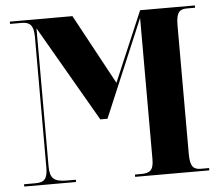

<svg xmlns="http://www.w3.org/2000/svg" viewBox="-51 -771 944 828"><g transform="rotate(-5 421.0 -357.0)"><path d="M21 0H245V-10H206C151 -10 133 -25 133 -78V-675L373 -260H404L582 -681V-69C582 -19 564 -10 526 -10H501V0H822V-10H787C757 -10 740 -20 740 -78V-637C740 -695 758 -704 787 -704H822V-714H585L456 -411L292 -714H21V-704H71C102 -704 123 -694 123 -640V-74C123 -23 108 -10 70 -10H21Z"/></g></svg>

Font: Noto Serif Display Condensed ExtraBold
Style: Regular
Weight: 800
Width: 3
Designer: Monotype Design Team
Foundry: Monotype Imaging Inc.
Version: Version 2.009